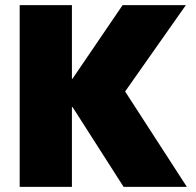

<svg xmlns="http://www.w3.org/2000/svg" viewBox="-20 -727 761 747"><path d="M56.6 -707H259.8V-420.9H262.2L457 -707H703.1L466.8 -371.1L707 0H460.9L262.2 -310.5H259.8V0H56.6Z"/></svg>

Font: Wanted Sans ExtraBlack
Style: Regular
Weight: 900
Designer: Original Design by Kil Hyung-jin and Kang Hanbin, Wanted Lab, Inc; Hangeul from Source Han Sans by Jang Soo-young and Ka
Foundry: Wanted Lab, Inc.
Version: Version 1.001